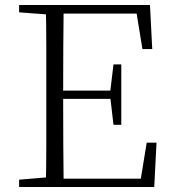

<svg xmlns="http://www.w3.org/2000/svg" viewBox="-20 -743 686 763"><path d="M56 0V-29L188 -40H198V0ZM162 0Q164 -83 164 -166Q164 -249 164 -333V-390Q164 -474 164 -557.5Q164 -641 162 -723H233Q232 -641 231.5 -556Q231 -471 231 -377V-357Q231 -255 231.5 -169Q232 -83 233 0ZM198 0V-33H569L536 -11L563 -176H602L593 0ZM198 -350V-383H436V-350ZM431 -247 418 -358V-379L431 -487H462V-247ZM56 -694V-723H198V-684H188ZM546 -548 519 -714 553 -689H198V-723H576L585 -548Z"/></svg>

Font: Noto Serif KR ExtraLight
Style: Regular
Weight: 200
Designer: Ryoko NISHIZUKA 西塚涼子 (kana & ideographs); Frank Grießhammer (Latin, Greek & Cyrillic); Wenlong ZHANG 张文龙 (bopomofo); San
Foundry: Adobe
Version: Version 2.002-H1;hotconv 1.1.0;makeotfexe 2.6.0